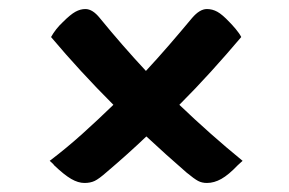

<svg xmlns="http://www.w3.org/2000/svg" viewBox="-20 -517 640 425"><path d="M90 -161Q127 -189 162 -220.5Q197 -252 231 -285Q157 -359 93 -435Q103 -453 119 -468Q136 -485 147 -491Q158 -497 169 -497Q185 -497 201 -477Q250 -417 303 -360Q329 -388 354.5 -417.5Q380 -447 405 -477Q422 -497 438 -497Q450 -497 461 -491Q472 -485 488 -468Q494 -462 502 -452.5Q510 -443 514 -435Q481 -396 447 -358.5Q413 -321 377 -285Q446 -219 517 -161Q515 -159 512 -156.5Q509 -154 506 -151Q486 -130 470 -121Q454 -112 438 -112Q427 -112 418.5 -116.5Q410 -121 393 -135Q348 -174 304 -215Q262 -175 216 -136Q199 -121 189.5 -116.5Q180 -112 167 -112Q153 -112 137.5 -121Q122 -130 100 -151Q98 -154 95 -156.5Q92 -159 90 -161Z"/></svg>

Font: Recursive Sn Csl St Med
Style: Regular
Weight: 500
Version: Version 1.079;hotconv 1.0.112;makeotfexe 2.5.65598; ttfautoh